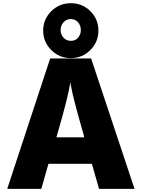

<svg xmlns="http://www.w3.org/2000/svg" viewBox="-20 -1150 887 1205"><path d="M25.4 35.2 294.9 -783.2H551.8L824.2 35.2H601.6L556.6 -122.1H284.2L239.3 35.2ZM301.8 -835.9Q251 -886.7 251 -958Q251 -1029.3 301.8 -1079.6Q352.5 -1129.9 424.8 -1129.9Q497.1 -1129.9 547.4 -1079.6Q597.7 -1029.3 597.7 -958Q597.7 -886.7 546.9 -835.9Q496.1 -785.2 424.3 -785.2Q352.5 -785.2 301.8 -835.9ZM334 -288.1H508.8L502.9 -311.5Q438.5 -534.2 425.8 -609.4L420.9 -633.8Q413.1 -561.5 340.8 -311.5ZM378.4 -1009.8Q360.4 -989.3 360.4 -961.4Q360.4 -933.6 378.4 -913.6Q396.5 -893.6 424.8 -893.6Q453.1 -893.6 470.2 -913.6Q487.3 -933.6 487.3 -961.4Q487.3 -989.3 470.2 -1009.8Q453.1 -1030.3 424.8 -1030.3Q396.5 -1030.3 378.4 -1009.8Z"/></svg>

Font: GenEi M Gothic v2 Black
Style: Regular
Weight: 900
Version: Version 2.0